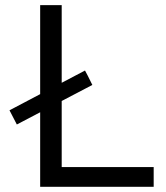

<svg xmlns="http://www.w3.org/2000/svg" viewBox="-20 -720 640 740"><path d="M134.8 0Q134.8 -174.8 134.8 -700.2Q155.3 -700.2 217.8 -700.2Q217.8 -543.9 217.8 -76.2Q306.6 -76.2 572.3 -76.2Q572.3 -56.6 572.3 0Q462.9 0 134.8 0ZM44.9 -240.2Q38.1 -253.9 16.6 -294.9Q89.8 -333 307.6 -448.2Q315.4 -434.6 335.9 -392.6Q263.7 -354.5 44.9 -240.2Z"/></svg>

Font: Kadena Space Grotesk
Style: Regular
Weight: 400
Designer: Florian Karsten
Version: Version 2.000